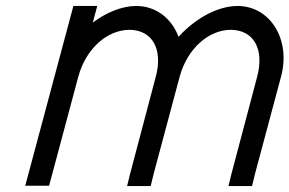

<svg xmlns="http://www.w3.org/2000/svg" viewBox="-20 -603 971 644"><path d="M578.8 -479.5C556.2 -540.5 504.3 -583 436.2 -583C388.2 -582.6 336.8 -561.3 291.3 -527.3L295.5 -543L306.2 -583H226.2L215.5 -543L162.4 -345L151.7 -305L75.4 -20L64.6 20H144.6L155.4 -20L231.7 -305L242.4 -345C267.6 -439 338.8 -503 414.8 -503C490.5 -502 527.6 -439 502.4 -345L491.7 -305H491.8L416.1 -19L406.4 21H485.4L495.4 -20L571.7 -305L582.4 -345L582.9 -346.8C608.6 -439.8 679.3 -503 754.8 -503C830.5 -502 867.6 -439 842.4 -345L756.1 -19L746.4 21H825.4L835.4 -20L922.4 -345C956.4 -468 888.2 -583 776.2 -583C708.5 -582.4 634.1 -540.3 578.8 -479.5Z"/></svg>

Font: Nordica Advanced
Style: RegularObl
Weight: 300
Version: Version 1.07